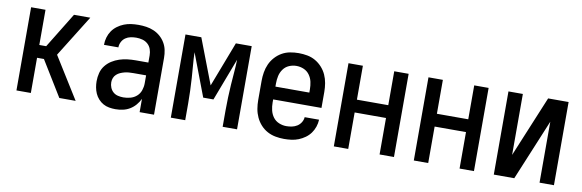

<svg xmlns="http://www.w3.org/2000/svg" viewBox="-43 -851 3586 1182"><g transform="rotate(10 1750.0 -260.0)"><path d="M78 0V-520H168V-300H211L346 -520H448L286 -260L448 0H346L211 -220H168V0Z M697 8Q678 8 658 4.5Q638 1 621 -8.5Q604 -18 590.5 -33Q577 -48 569 -66Q561 -84 557.5 -103.5Q554 -123 554 -142Q554 -168 560.5 -193.5Q567 -219 583 -239.5Q599 -260 621 -274Q643 -288 667.5 -296Q692 -304 717.5 -307Q743 -310 769 -310H848V-355Q848 -375 841.5 -393.5Q835 -412 820.5 -425Q806 -438 787 -443Q768 -448 749 -448Q731 -448 713.5 -444.5Q696 -441 681.5 -431Q667 -421 658.5 -404.5Q650 -388 650 -370H560V-371Q560 -394 566.5 -416.5Q573 -439 586 -458Q599 -477 618 -491Q637 -505 658.5 -513.5Q680 -522 702.5 -525Q725 -528 749 -528Q773 -528 797 -524.5Q821 -521 843.5 -511.5Q866 -502 884.5 -486Q903 -470 915.5 -449Q928 -428 933 -404Q938 -380 938 -355V0H848V-83Q838 -62 822.5 -44Q807 -26 787 -14Q767 -2 744 3Q721 8 697 8ZM733 -72Q755 -72 777 -78Q799 -84 816 -99Q833 -114 840.5 -136Q848 -158 848 -180V-230H769Q755 -230 741 -229Q727 -228 713.5 -224.5Q700 -221 687.5 -215.5Q675 -210 664.5 -200.5Q654 -191 649 -178Q644 -165 644 -151Q644 -134 650.5 -118Q657 -102 669.5 -91Q682 -80 699 -76Q716 -72 733 -72Z M1043 0V-520H1142L1250 -238L1358 -520H1457V0H1367V-104Q1367 -144 1368.5 -183.5Q1370 -223 1372.5 -263Q1375 -303 1378.5 -342.5Q1382 -382 1383 -422L1282 -156H1218L1117 -422Q1118 -382 1121.5 -342.5Q1125 -303 1127.5 -263Q1130 -223 1131.5 -183.5Q1133 -144 1133 -104V0Z M1752 8Q1725 8 1698 3Q1671 -2 1647 -15Q1623 -28 1604.5 -48.5Q1586 -69 1574.5 -94Q1563 -119 1558.5 -146Q1554 -173 1554 -200V-320Q1554 -347 1558.5 -374Q1563 -401 1574 -425.5Q1585 -450 1603.5 -470.5Q1622 -491 1645.5 -504.5Q1669 -518 1696 -523Q1723 -528 1750 -528Q1777 -528 1804 -523Q1831 -518 1854.5 -504.5Q1878 -491 1896.5 -470.5Q1915 -450 1926 -425.5Q1937 -401 1941.5 -374Q1946 -347 1946 -320V-220H1644V-200Q1644 -176 1649.5 -152.5Q1655 -129 1669 -110Q1683 -91 1705.5 -81.5Q1728 -72 1752 -72Q1769 -72 1786.5 -75.5Q1804 -79 1819 -88.5Q1834 -98 1843.5 -113.5Q1853 -129 1854 -146H1944Q1943 -123 1935.5 -101Q1928 -79 1914.5 -60.5Q1901 -42 1882 -28.5Q1863 -15 1842 -6.5Q1821 2 1798 5Q1775 8 1752 8ZM1856 -300V-320Q1856 -344 1851 -367Q1846 -390 1832 -409.5Q1818 -429 1796 -438.5Q1774 -448 1750 -448Q1726 -448 1704 -438.5Q1682 -429 1668 -409.5Q1654 -390 1649 -367Q1644 -344 1644 -320V-300Z M2062 0V-520H2152V-308H2348V-520H2438V0H2348V-228H2152V0Z M2562 0V-520H2652V-308H2848V-520H2938V0H2848V-228H2652V0Z M3062 0V-520H3152V-139L3310 -520H3438V0H3348V-381L3190 0Z"/></g></svg>

Font: Iosevka Term Medium
Style: Regular
Weight: 500
Monospace: yes
Designer: Belleve Invis
Foundry: Belleve Invis
Version: Version 26.3.1